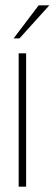

<svg xmlns="http://www.w3.org/2000/svg" viewBox="-20 -700 205 720"><path d="M50 -500V0H78V-500ZM31 -556H53L165 -680H125Z"/></svg>

Font: LT Wave Thin
Style: Regular
Weight: 100
Designer: Daniel Lyons
Version: Version 2.5 (Glyphs App)